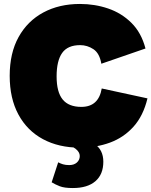

<svg xmlns="http://www.w3.org/2000/svg" viewBox="-20 -735 765 970"><path d="M725 -238Q704 -150 654.5 -95Q605 -40 535.5 -14.5Q466 11 384 11Q277 11 197 -32Q117 -75 73 -156.5Q29 -238 29 -352Q29 -467 74 -548Q119 -629 199 -672Q279 -715 384 -715Q459 -715 526.5 -692Q594 -669 644 -619.5Q694 -570 715 -490L492 -413Q483 -466 452 -486.5Q421 -507 385 -507Q322 -507 294 -467.5Q266 -428 266 -349Q266 -270 296.5 -232.5Q327 -195 391 -195Q478 -195 494 -288ZM280 -15 320 -43Q412 -39 457 -8.5Q502 22 502 82Q502 146 462 180.5Q422 215 348 215Q305 215 282 206Q259 197 241 186L274 85Q285 91 298 95Q311 99 330 99Q354 99 368.5 86Q383 73 383 53Q383 33 361 16Q339 -1 280 -15Z"/></svg>

Font: Prodigy Sans Black
Style: Regular
Weight: 900
Designer: Wei Huang
Foundry: Wei Huang
Version: Version 1.003; ttfautohint (v1.8.3)